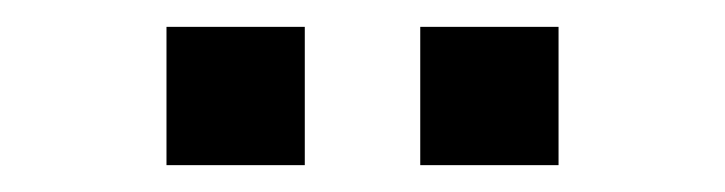

<svg xmlns="http://www.w3.org/2000/svg" viewBox="-20 -734 540 143"><path d="M293 -611V-714H396V-611ZM104 -611V-714H207V-611Z"/></svg>

Font: Nunito Sans 7pt SemiCondensed Medium
Style: Regular
Weight: 500
Width: 4
Designer: Vernon Adams
Foundry: Vernon Adams
Version: Version 3.101;gftools[0.9.27]